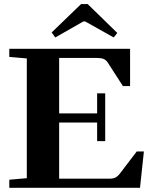

<svg xmlns="http://www.w3.org/2000/svg" viewBox="-20 -896 719 916"><path d="M243.7 -717.3 226.6 -741.2 366.7 -876.5H398.4L539.6 -738.8L522.5 -717.3L386.7 -793.5H377.4ZM24.4 0V-38.6L107.9 -45.9V-617.2L24.4 -624.5V-663.1H600.6V-485.4H566.4L493.7 -598.1Q485.8 -609.9 474.4 -614.7Q462.9 -619.6 439 -619.6H262.2V-355H443.4V-450.7H481.9V-222.7H443.4V-311.5H262.2V-43.5H503.4Q520 -43.5 531 -49.1Q542 -54.7 554.2 -70.8L632.3 -173.3H666.5L647.9 0Z"/></svg>

Font: Elstob 8pt
Style: Bold
Weight: 700
Designer: Peter S. Baker
Version: Version 1.015